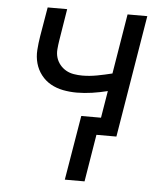

<svg xmlns="http://www.w3.org/2000/svg" viewBox="-52 -566 704 814"><g transform="rotate(5 300.0 -159.5)"><path d="M254 201 300 -74H384L403 -189Q371 -181 337.5 -176Q304 -171 272 -171Q242 -171 213.5 -176.5Q185 -182 161 -195.5Q137 -209 120 -231Q103 -253 95.5 -280Q88 -307 90 -336.5Q92 -366 97 -396L118 -520H201L179 -384Q176 -365 174.5 -346.5Q173 -328 178 -311.5Q183 -295 194 -281.5Q205 -268 220 -259.5Q235 -251 253 -248Q271 -245 289 -245Q320 -245 352 -251Q384 -257 416 -265L458 -520H542L456 0H371L338 201Z"/></g></svg>

Font: Iosevka SS04 Extended
Style: Italic
Weight: 400
Width: 7
Italic angle: -9°
Monospace: yes
Designer: Belleve Invis
Foundry: Belleve Invis
Version: Version 19.0.0; ttfautohint (v1.8.4)